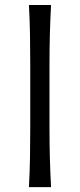

<svg xmlns="http://www.w3.org/2000/svg" viewBox="-20 -764 326 784"><path d="M98.1 0Q101.6 -62.5 102.5 -120.1Q103.5 -177.7 103.5 -246.6V-495.6Q103.5 -564.9 102.5 -622.8Q101.6 -680.7 98.1 -743.7H188.5Q185.1 -680.7 183.6 -622.8Q182.1 -564.9 182.1 -495.6V-246.6Q182.1 -177.7 183.6 -120.1Q185.1 -62.5 188.5 0Z"/></svg>

Font: Pinar-DS1-FD Regular
Style: Regular
Weight: 400
Designer: Amin Abedi
Version: Version 3.000